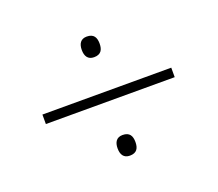

<svg xmlns="http://www.w3.org/2000/svg" viewBox="-81 -676 733 647"><g transform="rotate(-20 285.0 -352.5)"><path d="M284 -492C309 -492 317 -507 317 -529C317 -551 309 -566 284 -566C262 -566 253 -551 253 -529C253 -507 262 -492 284 -492ZM54 -336H516V-370H54ZM284 -139C309 -139 317 -154 317 -176C317 -198 309 -213 284 -213C262 -213 253 -198 253 -176C253 -154 262 -139 284 -139Z"/></g></svg>

Font: Noto Sans Thai Looped ExtraLight
Style: Regular
Weight: 200
Designer: Sasikarn Vongin, Ben Mitchell
Foundry: The Fontpad Ltd
Version: Version 1.001